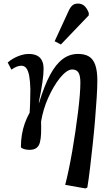

<svg xmlns="http://www.w3.org/2000/svg" viewBox="-20 -825 594 1075"><path d="M458 230 345 210Q355 172 365 124Q375 76 384.5 21.5Q394 -33 402 -88Q410 -143 416.5 -194.5Q423 -246 426.5 -289Q430 -332 430 -362Q430 -401 419.5 -418.5Q409 -436 384 -436Q369 -436 351.5 -423.5Q334 -411 316 -389Q298 -367 281 -338Q264 -309 249.5 -276.5Q235 -244 225 -210Q215 -176 210 -144Q211 -107 210 -78Q209 -49 203.5 -28Q198 -7 184 3.5Q170 14 144 14Q128 14 114 9.5Q100 5 97 -1Q97 -37 102.5 -70.5Q108 -104 119 -135Q130 -166 146 -194Q147 -214 148 -232Q149 -250 149 -265.5Q149 -281 149.5 -296Q150 -311 150 -326Q149 -371 143.5 -400Q138 -429 127.5 -443Q117 -457 99 -457Q87 -457 73 -451.5Q59 -446 44 -435L23 -475Q40 -490 60 -500.5Q80 -511 100.5 -517Q121 -523 140 -523Q167 -523 185.5 -514.5Q204 -506 214 -487.5Q224 -469 224 -440Q224 -425 222.5 -406.5Q221 -388 217.5 -364.5Q214 -341 209 -312.5Q204 -284 197 -251L199 -250Q228 -345 260 -405Q292 -465 330.5 -494Q369 -523 417 -523Q455 -523 478.5 -508.5Q502 -494 513.5 -461Q525 -428 525 -374Q525 -337 521.5 -280.5Q518 -224 512.5 -157.5Q507 -91 499.5 -21Q492 49 484.5 112.5Q477 176 469 225ZM321 -576 286 -594 362 -759Q373 -784 385 -794.5Q397 -805 416 -805Q438 -805 452.5 -792Q467 -779 477 -753V-739Z"/></svg>

Font: Literata 18pt Medium
Style: Italic
Weight: 500
Italic angle: -2°
Designer: Latin by Veronika Burian and Jose Scaglione. Greek by Irene Vlachou. Cyrillic by Vera Evstafieva
Foundry: TypeTogether
Version: Version 3.103;gftools[0.9.29]